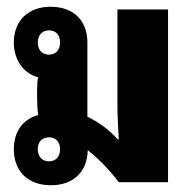

<svg xmlns="http://www.w3.org/2000/svg" viewBox="-20 -540 574 569"><path d="M131 9C197 9 239 -31 240 -95C275 -67 305 -36 332 0H478V-512H328V-230C328 -196 330 -164 332 -127H329C302 -157 271 -179 239 -194V-414C239 -480 197 -520 130 -520C64 -520 21 -479 21 -414C21 -362 50 -322 93 -311C91 -302 90 -291 90 -276V-247C90 -230 91 -214 93 -199C48 -187 21 -150 21 -98C21 -32 63 9 131 9ZM125 -378C105 -378 92 -392 92 -414C92 -436 105 -450 125 -450C145 -450 158 -437 158 -414C158 -392 145 -378 125 -378ZM125 -62C105 -62 92 -75 92 -98C92 -120 105 -133 125 -133C145 -133 158 -120 158 -98C158 -75 145 -62 125 -62Z"/></svg>

Font: Noto Sans Thai Looped UI Narrow ExtraBold
Style: Regular
Weight: 800
Width: 4
Designer: Cadson Demak Team
Foundry: Cadson Demak Co., Ltd.
Version: Version 1.000